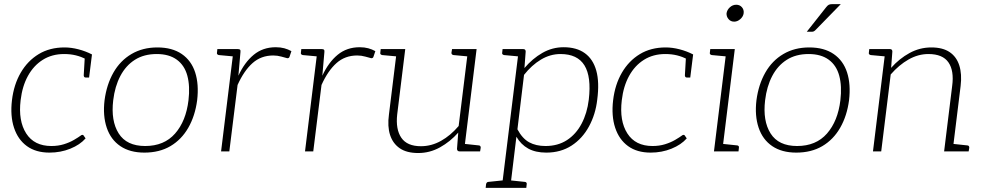

<svg xmlns="http://www.w3.org/2000/svg" viewBox="-20 -734 4766 931"><path d="M220 6Q154 6 110.5 -25.5Q67 -57 48 -114.5Q29 -172 38 -248Q47 -324 80.5 -381.5Q114 -439 167.5 -471.5Q221 -504 293 -504Q325 -504 360 -495Q395 -486 426 -470L423 -446L398 -447Q374 -459 348 -465.5Q322 -472 291 -472Q232 -472 187.5 -444Q143 -416 115.5 -366Q88 -316 80 -248Q68 -148 107 -87Q146 -26 229 -26Q262 -26 289.5 -34.5Q317 -43 338.5 -55.5Q360 -68 375 -79Q383 -82 386 -76L395 -63Q368 -32 321 -13Q274 6 220 6ZM391 -455 423 -446 412 -358H396Q390 -358 388 -361.5Q386 -365 386 -369Z M743 -504Q815 -504 861.5 -472Q908 -440 926.5 -382.5Q945 -325 936 -248Q926 -172 893 -114.5Q860 -57 806.5 -25.5Q753 6 680 6Q610 6 563.5 -25.5Q517 -57 497.5 -115Q478 -173 487 -248Q497 -324 530 -382Q563 -440 617.5 -472Q672 -504 743 -504ZM684 -26Q776 -26 829 -86.5Q882 -147 894 -248Q902 -316 888.5 -366.5Q875 -417 837.5 -444.5Q800 -472 740 -472Q678 -472 634 -444Q590 -416 563.5 -365.5Q537 -315 529 -248Q517 -148 555.5 -87Q594 -26 684 -26Z M1052 0 1113 -496H1133Q1141 -496 1144 -493Q1147 -490 1146 -482L1136 -367Q1166 -432 1210.5 -468.5Q1255 -505 1317 -505Q1340 -505 1358.5 -500Q1377 -495 1393 -486L1384 -459Q1383 -455 1379.5 -453Q1376 -451 1372 -452Q1364 -454 1344.5 -459.5Q1325 -465 1305 -465Q1246 -465 1204.5 -428Q1163 -391 1132 -322L1092 0ZM1126 -496 1117 -460 1041 -467Q1037 -468 1034 -470.5Q1031 -473 1032 -478L1034 -496Z M1459 0 1520 -496H1540Q1548 -496 1551 -493Q1554 -490 1553 -482L1543 -367Q1573 -432 1617.5 -468.5Q1662 -505 1724 -505Q1747 -505 1765.5 -500Q1784 -495 1800 -486L1791 -459Q1790 -455 1786.5 -453Q1783 -451 1779 -452Q1771 -454 1751.5 -459.5Q1732 -465 1712 -465Q1653 -465 1611.5 -428Q1570 -391 1539 -322L1499 0ZM1533 -496 1524 -460 1448 -467Q1444 -468 1441 -470.5Q1438 -473 1439 -478L1441 -496Z M2008 8Q1952 8 1918.5 -15Q1885 -38 1871.5 -79.5Q1858 -121 1866 -179L1905 -496H1945L1906 -179Q1898 -107 1926 -66Q1954 -25 2021 -25Q2072 -25 2118.5 -51Q2165 -77 2204 -123L2250 -496H2291L2230 0H2208Q2197 0 2196 -12L2202 -91Q2163 -47 2113.5 -19.5Q2064 8 2008 8ZM2217 0 2226 -37 2301 -29Q2306 -29 2308.5 -26Q2311 -23 2311 -18L2308 0ZM1918 -496 1909 -460 1833 -467Q1829 -468 1826 -470.5Q1823 -473 1824 -478L1826 -496ZM2263 -496 2254 -460 2179 -467Q2174 -468 2171.5 -470.5Q2169 -473 2169 -478L2172 -496Z M2413 177 2496 -496H2517Q2529 -496 2529 -484L2523 -404Q2562 -450 2610 -477.5Q2658 -505 2713 -505Q2776 -505 2816 -476Q2856 -447 2871.5 -391Q2887 -335 2876 -251Q2868 -180 2836 -121Q2804 -62 2751.5 -28Q2699 6 2629 6Q2577 6 2541.5 -13.5Q2506 -33 2484 -71L2454 177ZM2625 -26Q2685 -26 2729 -54.5Q2773 -83 2800 -134Q2827 -185 2835 -251Q2848 -362 2814 -417Q2780 -472 2698 -472Q2648 -472 2603 -445Q2558 -418 2521 -371L2489 -107Q2513 -62 2546 -44Q2579 -26 2625 -26ZM2509 -496 2500 -460 2424 -467Q2420 -468 2417 -470.5Q2414 -473 2415 -478L2417 -496ZM2335 177 2337 159Q2338 154 2341 151Q2344 148 2348 148L2425 140L2426 177ZM2441 177 2449 140 2525 148Q2529 148 2532 151Q2535 154 2534 159L2532 177Z M3135 6Q3069 6 3025.5 -25.5Q2982 -57 2963 -114.5Q2944 -172 2953 -248Q2962 -324 2995.5 -381.5Q3029 -439 3082.5 -471.5Q3136 -504 3208 -504Q3240 -504 3275 -495Q3310 -486 3341 -470L3338 -446L3313 -447Q3289 -459 3263 -465.5Q3237 -472 3206 -472Q3147 -472 3102.5 -444Q3058 -416 3030.5 -366Q3003 -316 2995 -248Q2983 -148 3022 -87Q3061 -26 3144 -26Q3177 -26 3204.5 -34.5Q3232 -43 3253.5 -55.5Q3275 -68 3290 -79Q3298 -82 3301 -76L3310 -63Q3283 -32 3236 -13Q3189 6 3135 6ZM3306 -455 3338 -446 3327 -358H3311Q3305 -358 3303 -361.5Q3301 -365 3301 -369Z M3442 0 3503 -496H3543L3482 0ZM3469 0 3478 -37 3554 -29Q3558 -29 3561 -26Q3564 -23 3563 -18L3561 0ZM3516 -496 3507 -460 3431 -467Q3427 -468 3424 -470.5Q3421 -473 3422 -478L3424 -496ZM3540 -629Q3523 -629 3512.5 -641.5Q3502 -654 3503 -670Q3506 -687 3519.5 -699Q3533 -711 3550 -711Q3567 -711 3577.5 -699Q3588 -687 3586 -670Q3584 -654 3570 -641.5Q3556 -629 3540 -629Z M3904 -504Q3976 -504 4022.5 -472Q4069 -440 4087.5 -382.5Q4106 -325 4097 -248Q4087 -172 4054 -114.5Q4021 -57 3967.5 -25.5Q3914 6 3841 6Q3771 6 3724.5 -25.5Q3678 -57 3658.5 -115Q3639 -173 3648 -248Q3658 -324 3691 -382Q3724 -440 3778.5 -472Q3833 -504 3904 -504ZM3845 -26Q3937 -26 3990 -86.5Q4043 -147 4055 -248Q4063 -316 4049.5 -366.5Q4036 -417 3998.5 -444.5Q3961 -472 3901 -472Q3839 -472 3795 -444Q3751 -416 3724.5 -365.5Q3698 -315 3690 -248Q3678 -148 3716.5 -87Q3755 -26 3845 -26ZM4016 -714H4057L3934 -588Q3930 -584 3926 -582Q3922 -580 3916 -580H3892L3986 -699Q3993 -708 3999 -711Q4005 -714 4016 -714Z M4213 0 4274 -496H4295Q4307 -496 4307 -484L4301 -405Q4341 -450 4390.5 -477Q4440 -504 4496 -504Q4551 -504 4584.5 -481.5Q4618 -459 4631.5 -417Q4645 -375 4638 -317L4599 0H4558L4597 -317Q4607 -391 4579 -431.5Q4551 -472 4482 -472Q4432 -472 4385.5 -445.5Q4339 -419 4299 -373L4253 0ZM4586 0 4595 -37 4670 -29Q4675 -29 4677.5 -26Q4680 -23 4680 -18L4677 0ZM4287 -496 4278 -460 4202 -467Q4198 -468 4195 -470.5Q4192 -473 4193 -478L4195 -496Z"/></svg>

Font: Aleo ExtraLight
Style: Italic
Weight: 250
Italic angle: -7°
Designer: Alessio Laiso
Foundry: Alessio Laiso
Version: Version 2.001;gftools[0.9.29]